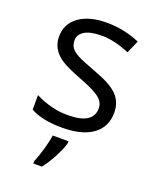

<svg xmlns="http://www.w3.org/2000/svg" viewBox="-142 -629 761 934"><g transform="rotate(20 238.5 -162.0)"><path d="M353 -139.2Q353.5 -169.9 326.2 -192.4Q298.8 -214.8 222.2 -244.1Q145.5 -273.4 114.3 -293.9Q51.8 -335 51.8 -401.9Q51.8 -468.8 105 -506.8Q158.2 -544.9 248 -544.9Q337.9 -544.9 419.9 -509.8L391.1 -443.8Q310.5 -477.1 249 -477.1Q187.5 -477.1 158.2 -459Q128.9 -440.4 128.9 -414.1Q128.9 -387.7 139.6 -372.6Q150.4 -357.4 175.3 -343.8Q200.2 -330.1 282.2 -299.8Q364.3 -269.5 397.5 -234.4Q430.7 -199.2 431.2 -146Q431.2 -71.3 375.5 -30.8Q319.8 9.8 216.3 9.8Q112.8 9.8 53.2 -23.9V-99.1Q136.2 -57.1 221.2 -57.1Q353 -57.1 353 -139.2ZM269.5 61V69.8Q264.2 94.7 240.2 141.6Q216.3 188.5 189.5 221.2H145.5V209Q159.2 177.7 171.9 132.3Q184.6 86.9 187.5 61Z"/></g></svg>

Font: OpenSans-Regular
Style: Regular
Weight: 400
Foundry: Ascender Corporation
Version: Version 1.10